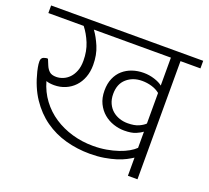

<svg xmlns="http://www.w3.org/2000/svg" viewBox="-120 -767 983 904"><g transform="rotate(20 371.0 -315.0)"><path d="M604 -221Q594 -213 572.5 -203.5Q551 -194 514 -194Q487 -194 460 -203Q433 -212 411.5 -230Q390 -248 376.5 -275.5Q363 -303 363 -340Q363 -375 374.5 -401.5Q386 -428 406 -445.5Q426 -463 452.5 -472Q479 -481 509 -481Q537 -481 563.5 -472.5Q590 -464 604 -452V-592H218Q238 -565 255 -525Q272 -485 272 -434Q272 -400 261.5 -372Q251 -344 232 -324Q213 -304 187 -293Q161 -282 131 -282Q120 -282 109 -283.5Q98 -285 91 -288Q105 -238 134.5 -198.5Q164 -159 205 -132Q246 -105 296 -90.5Q346 -76 401 -76Q436 -76 467.5 -81.5Q499 -87 525.5 -96Q552 -105 572 -116.5Q592 -128 604 -140ZM604 -262V-415Q587 -429 563.5 -436Q540 -443 515 -443Q469 -443 438 -416Q407 -389 407 -339Q407 -312 416.5 -291.5Q426 -271 441.5 -258Q457 -245 476.5 -238.5Q496 -232 517 -232Q552 -232 573.5 -242Q595 -252 604 -262ZM604 -91Q592 -83 573 -73Q554 -63 528.5 -55Q503 -47 470.5 -41.5Q438 -36 399 -36Q336 -36 278 -52Q220 -68 172 -102Q124 -136 88.5 -189Q53 -242 35 -316Q34 -320 31 -335Q28 -350 28 -364Q28 -381 41 -386Q54 -391 62 -389L74 -360Q81 -343 92.5 -332.5Q104 -322 127 -322Q144 -322 161 -329Q178 -336 191.5 -350Q205 -364 213.5 -385.5Q222 -407 222 -437Q222 -485 206 -524Q190 -563 167 -592H-10V-630H752V-592H652V0H604Z"/></g></svg>

Font: Ek Mukta ExtraLight
Style: Regular
Weight: 275
Designer: Girish Dalvi and Yashodeep Gholap
Foundry: Ek Type
Version: Version 2.538;PS 1.002;hotconv 16.6.51;makeotf.lib2.5.65220;